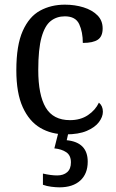

<svg xmlns="http://www.w3.org/2000/svg" viewBox="-20 -566 497 823"><path d="M262 10Q200 10 152.5 -18Q105 -46 77.5 -106.5Q50 -167 50 -265Q50 -372 77.5 -433.5Q105 -495 152 -520.5Q199 -546 258 -546Q301 -546 338 -534.5Q375 -523 397.5 -500.5Q420 -478 420 -444Q420 -410 399.5 -396Q379 -382 335 -382Q335 -429 319.5 -462.5Q304 -496 258 -496Q223 -496 197.5 -476Q172 -456 158 -406Q144 -356 144 -266Q144 -159 176 -105Q208 -51 280 -51Q325 -51 357 -72.5Q389 -94 404 -126Q421 -112 421 -87Q421 -65 404 -42.5Q387 -20 352 -5Q317 10 262 10ZM235 237Q220 237 200 234.5Q180 232 164 226V178Q199 186 225 186Q252 186 268 172Q284 158 284 130Q284 100 264 86.5Q244 73 213 70L233 -9H276L266 35Q356 44 356 127Q356 179 324 208Q292 237 235 237Z"/></svg>

Font: Noto Serif SemiCondensed
Style: Regular
Weight: 400
Width: 4
Designer: Monotype Design Team
Foundry: Monotype Imaging Inc.
Version: Version 2.013